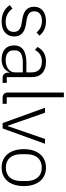

<svg xmlns="http://www.w3.org/2000/svg" viewBox="744 -1524 792 2319"><g transform="rotate(90 1139.5 -364.0)"><path d="M238 12C351 12 420 -45 420 -140C420 -222 371 -267 267 -283L226 -289C153 -301 116 -324 116 -383C116 -441 159 -475 232 -475C303 -475 345 -442 372 -410L410 -445C372 -491 320 -524 235 -524C136 -524 61 -476 61 -380C61 -288 125 -251 218 -237L260 -230C334 -219 365 -188 365 -134C365 -72 320 -37 242 -37C174 -37 125 -64 83 -119L41 -86C87 -23 149 12 238 12Z M980 0V-50H911V-353C911 -461 844 -524 725 -524C632 -524 575 -480 547 -421L583 -391C611 -444 655 -474 723 -474C810 -474 854 -431 854 -347V-287H736C588 -287 528 -230 528 -139C528 -44 590 12 697 12C777 12 829 -24 852 -81H857V-63C860 -25 878 0 922 0ZM705 -37C635 -37 588 -69 588 -128V-152C588 -209 632 -244 734 -244H854V-149C854 -80 788 -37 705 -37Z M1233 0V-50H1154V-740H1097V-62C1097 -25 1119 0 1160 0Z M1466 0H1531L1716 -512H1658L1502 -61H1498L1341 -512H1281Z M2004 12C2139 12 2227 -88 2227 -256C2227 -424 2139 -524 2004 -524C1869 -524 1781 -424 1781 -256C1781 -88 1869 12 2004 12ZM2004 -39C1905 -39 1842 -105 1842 -224V-288C1842 -408 1905 -473 2004 -473C2103 -473 2166 -407 2166 -288V-224C2166 -104 2103 -39 2004 -39Z"/></g></svg>

Font: IBM Plex Devanagari Light
Style: Regular
Weight: 300
Designer: Mike Abbink, Paul van der Laan, Pieter van Rosmalen, Erin McLaughlin
Foundry: Bold Monday
Version: Version 1.0